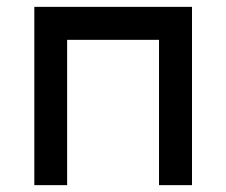

<svg xmlns="http://www.w3.org/2000/svg" viewBox="-20 -540 660 560"><path d="M540 0H443.8V-423.8H175.8V0H80.1V-520H540Z"/></svg>

Font: Aldrich [RUS by Daymarius]
Style: Regular
Weight: 400
Designer: Matthew Desmond
Foundry: Matthew Desmond
Version: Version 1.002 August 24, 2018